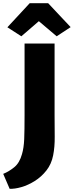

<svg xmlns="http://www.w3.org/2000/svg" viewBox="-37 -1014 460 1196"><path d="M23 162 -17 69Q19 54.5 52 27.5Q85 0.5 100 -54Q111.5 -93 113.8 -147.5Q116 -202 116 -297V-743H303V-299Q303 -226.5 303.8 -162.5Q304.5 -98.5 294 -46Q283.5 8 252.2 47.8Q221 87.5 179.5 113.5Q138 139.5 96.2 151.5Q54.5 163.5 23 162ZM96 -788 9 -844 148 -994H263L403 -845L316 -788L205 -882Z"/></svg>

Font: Merriweather Sans ExtraBold
Style: Regular
Weight: 800
Designer: Eben Sorkin
Foundry: Eben Sorkin
Version: Version 2.001; ttfautohint (v1.8.3)